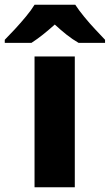

<svg xmlns="http://www.w3.org/2000/svg" viewBox="-74 -786 461 806"><path d="M240 0H71V-549H240ZM242 -766Q257 -743 279.5 -715.5Q302 -688 326 -662.5Q350 -637 367 -619V-606H256Q230 -621 206 -640Q182 -659 156 -683Q129 -659 106.5 -641Q84 -623 58 -606H-54V-619Q-35 -638 -11.5 -663.5Q12 -689 34.5 -716Q57 -743 71 -766Z"/></svg>

Font: Noto Sans Thai Looped ExtraBold
Style: Regular
Weight: 800
Designer: Sasikarn Vongin, Ben Mitchell
Foundry: The Fontpad Ltd
Version: Version 1.001; ttfautohint (v1.8.4.7-5d5b)